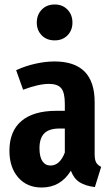

<svg xmlns="http://www.w3.org/2000/svg" viewBox="-20 -820 495 856"><path d="M431 -76 403 14Q361 9 335 -7.5Q309 -24 296 -59Q250 16 166 16Q100 16 61 -29Q22 -74 22 -148Q22 -235 75.5 -280.5Q129 -326 232 -326H269V-358Q269 -407 253 -426.5Q237 -446 198 -446Q153 -446 83 -420L52 -507Q93 -526 138 -536Q183 -546 223 -546Q402 -546 402 -365V-134Q402 -108 408.5 -96Q415 -84 431 -76ZM269 -140V-247H245Q199 -247 177.5 -225.5Q156 -204 156 -159Q156 -121 169 -101.5Q182 -82 205 -82Q247 -82 269 -140ZM303 -719Q303 -685 281 -662.5Q259 -640 224 -640Q188 -640 166 -662.5Q144 -685 144 -719Q144 -754 166 -777Q188 -800 224 -800Q259 -800 281 -777Q303 -754 303 -719Z"/></svg>

Font: Fira Sans Extra Condensed SemiBold
Style: Regular
Weight: 600
Width: 1
Designer: Carrois Corporate & Edenspiekermann AG
Foundry: Carrois Corporate GbR & Edenspiekermann AG
Version: Version 4.203